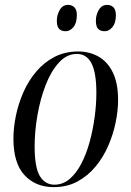

<svg xmlns="http://www.w3.org/2000/svg" viewBox="-20 -757 538 787"><path d="M200 10Q126 10 80.5 -39Q35 -88 35 -189Q35 -233 45 -282Q55 -331 75.5 -378Q96 -425 128 -463Q160 -501 203 -523.5Q246 -546 301 -546Q346 -546 383 -525.5Q420 -505 442 -461Q464 -417 464 -347Q464 -304 454 -255Q444 -206 423.5 -159Q403 -112 371.5 -74Q340 -36 297.5 -13Q255 10 200 10ZM203 0Q238 0 265.5 -23.5Q293 -47 313.5 -86.5Q334 -126 347.5 -175.5Q361 -225 368 -277Q375 -329 375 -376Q375 -459 355 -497.5Q335 -536 295 -536Q254 -536 221.5 -500.5Q189 -465 167 -408Q145 -351 133.5 -285Q122 -219 122 -157Q122 -70 143.5 -35Q165 0 203 0ZM409 -629Q392 -629 382.5 -638.5Q373 -648 373 -672Q373 -696 385 -716.5Q397 -737 419 -737Q435 -737 445 -727Q455 -717 455 -694Q455 -663 441 -646Q427 -629 409 -629ZM249 -629Q232 -629 222.5 -638.5Q213 -648 213 -672Q213 -696 225 -716.5Q237 -737 259 -737Q275 -737 285 -727Q295 -717 295 -695Q295 -663 281 -646Q267 -629 249 -629Z"/></svg>

Font: Noto Serif Display Condensed
Style: Italic
Weight: 400
Width: 3
Italic angle: -12°
Designer: Monotype Design Team
Foundry: Monotype Imaging Inc.
Version: Version 2.009